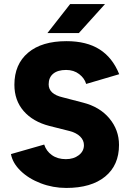

<svg xmlns="http://www.w3.org/2000/svg" viewBox="-20 -915 643 947"><path d="M34 -155 198 -202Q208 -170 236 -150Q264 -130 305 -130Q343 -130 368.5 -149.5Q394 -169 394 -199Q394 -223 375.5 -241.5Q357 -260 322 -269L223 -294Q142 -315 96.5 -367.5Q51 -420 51 -497Q51 -598 118.5 -655Q186 -712 308 -712Q407 -712 471 -671.5Q535 -631 568 -549L405 -501Q397 -529 370.5 -549.5Q344 -570 306 -570Q265 -570 242.5 -551.5Q220 -533 220 -499Q220 -451 289 -435L389 -409Q472 -388 519.5 -331Q567 -274 567 -200Q567 -100 498.5 -44Q430 12 307 12Q241 12 181 -11Q121 -34 81.5 -72.5Q42 -111 34 -155ZM326 -895H498L369 -752H214Z"/></svg>

Font: Oak Sans ExtraBold
Style: Regular
Weight: 800
Designer: Erik Kennedy, Walven
Foundry: Erik Kennedy, Walven
Version: Version 1.000